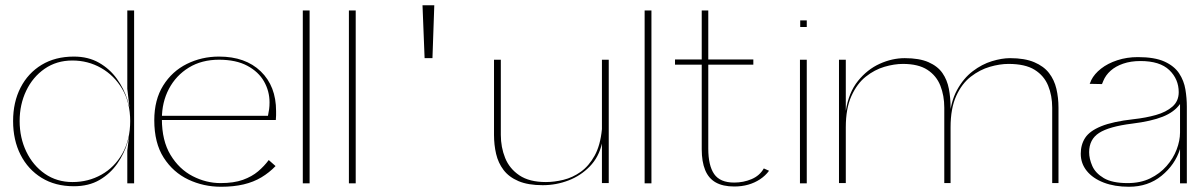

<svg xmlns="http://www.w3.org/2000/svg" viewBox="-20 -700 4598 733"><path d="M492 0H466V-125L480 -238L466 -361V-660H492ZM262 11Q191 11 139 -21Q87 -53 58.5 -109Q30 -165 30 -238Q30 -310 58.5 -365.5Q87 -421 139 -452.5Q191 -484 262 -484Q317 -484 358 -460.5Q399 -437 426 -399.5Q453 -362 466.5 -319Q480 -276 480 -238Q480 -200 467 -156.5Q454 -113 427.5 -75Q401 -37 360 -13Q319 11 262 11ZM257 -5Q317 -5 367 -33Q417 -61 447 -113.5Q477 -166 477 -238Q477 -309 446.5 -360.5Q416 -412 366 -440.5Q316 -469 256 -469Q196 -469 150.5 -437.5Q105 -406 80 -353.5Q55 -301 55 -238Q55 -174 80.5 -121Q106 -68 151.5 -36.5Q197 -5 257 -5Z M594 -258H1003Q1006 -272 1007.5 -283.5Q1009 -295 1009 -309Q1009 -352 988 -389Q967 -426 924 -449Q881 -472 816 -472Q750 -472 701 -442Q652 -412 625 -361Q598 -310 598 -246Q598 -163 631 -108.5Q664 -54 715.5 -27.5Q767 -1 822 -1Q873 -1 907.5 -13.5Q942 -26 965.5 -46Q989 -66 1006 -89L1032 -66Q1008 -41 978 -23Q948 -5 910 4Q872 13 824 13Q757 13 699 -14.5Q641 -42 605 -98Q569 -154 569 -241Q569 -319 603 -373.5Q637 -428 693.5 -456Q750 -484 816 -484Q917 -484 975.5 -427.5Q1034 -371 1034 -276Q1034 -268 1034 -259.5Q1034 -251 1033 -242H595Z M1136 0V-660H1162V0Z M1312 0V-660H1338V0Z M1601 -478 1593 -680H1638L1631 -478Z M2052 7Q1996 7 1959.5 -8.5Q1923 -24 1902.5 -51Q1882 -78 1874 -112.5Q1866 -147 1866 -185V-472H1892V-185Q1892 -138 1908.5 -97Q1925 -56 1963 -30.5Q2001 -5 2064 -5Q2096 -5 2131 -13.5Q2166 -22 2197 -44Q2228 -66 2250 -105.5Q2272 -145 2278 -207V-472H2304V-1H2278V-152Q2266 -100 2231.5 -64.5Q2197 -29 2150 -11Q2103 7 2052 7Z M2441 0V-660H2467V0Z M2783 12Q2740 12 2712.5 -3.5Q2685 -19 2672 -51Q2659 -83 2659 -130V-453H2557V-473H2659V-660H2684V-473H2856V-453H2684V-133Q2684 -68 2706.5 -35.5Q2729 -3 2783 -3Q2818 -3 2849 -16Q2880 -29 2896 -57L2916 -48Q2902 -29 2881.5 -15.5Q2861 -2 2836.5 5Q2812 12 2783 12Z M3034 0V-472H3060V0ZM3035 -597V-622H3060V-597Z M3434 -478Q3490 -478 3525 -462.5Q3560 -447 3578 -421Q3596 -395 3602.5 -361Q3609 -327 3609 -289V-1H3585V-289Q3585 -335 3570 -373Q3555 -411 3520.5 -433.5Q3486 -456 3427 -456Q3394 -456 3356.5 -445Q3319 -434 3285.5 -407.5Q3252 -381 3230.5 -333.5Q3209 -286 3209 -214V-1H3183V-472H3209V-277Q3220 -347 3255.5 -391Q3291 -435 3338.5 -456.5Q3386 -478 3434 -478ZM3836 -478Q3892 -478 3928.5 -462.5Q3965 -447 3985 -421Q4005 -395 4013 -361Q4021 -327 4021 -289V-1H3997V-289Q3997 -335 3981.5 -373Q3966 -411 3930 -433.5Q3894 -456 3830 -456Q3797 -456 3759 -445Q3721 -434 3686.5 -407.5Q3652 -381 3630.5 -333.5Q3609 -286 3609 -214L3604 -244Q3609 -311 3633.5 -356Q3658 -401 3693.5 -428Q3729 -455 3767 -466.5Q3805 -478 3836 -478Z M4290 13Q4235 13 4193.5 -3Q4152 -19 4129 -47.5Q4106 -76 4106 -113Q4106 -148 4123 -174Q4140 -200 4184 -218Q4228 -236 4308 -245Q4354 -250 4393 -261Q4432 -272 4456 -293Q4480 -314 4480 -348Q4480 -398 4444 -432.5Q4408 -467 4334 -467Q4297 -467 4268 -457Q4239 -447 4220 -430Q4201 -413 4192 -391Q4191 -389 4190 -386Q4189 -383 4187 -379L4140 -380Q4142 -385 4143.5 -387.5Q4145 -390 4146 -394Q4158 -418 4183.5 -438Q4209 -458 4245.5 -470Q4282 -482 4324 -482Q4388 -482 4425.5 -465Q4463 -448 4481.5 -420Q4500 -392 4505.5 -358.5Q4511 -325 4511 -293V0H4485V-131Q4466 -71 4414.5 -29Q4363 13 4290 13ZM4285 -1Q4334 -1 4371 -19Q4408 -37 4433.5 -66Q4459 -95 4472 -129Q4485 -163 4485 -194V-303Q4463 -272 4419 -254.5Q4375 -237 4302 -228Q4214 -217 4176 -192.5Q4138 -168 4138 -119Q4138 -94 4150 -66.5Q4162 -39 4194 -20Q4226 -1 4285 -1Z"/></svg>

Font: Panamera Thin
Style: Regular
Weight: 100
Designer: Bastien Sozeau
Foundry: NBR — Bastien Sozeau
Version: Version 3.003;gftools[0.9.33]